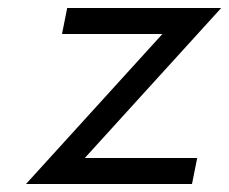

<svg xmlns="http://www.w3.org/2000/svg" viewBox="-20 -460 573 480"><path d="M386 -375H135L148 -440H533L192 -65H473L460 0H45Z"/></svg>

Font: Teachers[wght] Italic
Style: Regular
Weight: 400
Designer: Alfredo Marco Pradil & Chank Diesel
Version: Version 1.000;Glyphs 3.1.2 (3151)